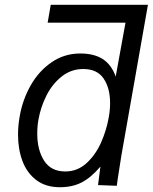

<svg xmlns="http://www.w3.org/2000/svg" viewBox="-20 -775 640 804"><path d="M55.5 -211Q55.5 -248.5 62.5 -288Q74.5 -357.5 108.5 -417.5Q142.5 -477.5 196 -514.2Q249.5 -551 316.5 -551Q373.5 -551 410 -527.8Q446.5 -504.5 464.5 -454.5L505.5 -680H179.5L192.5 -755H599.5L488 -122Q484.5 -103 474 -32.5Q470.5 -7 469 3L390.5 0L400.5 -77.5Q361.5 -31.5 322.2 -11.2Q283 9 231 9Q171.5 9 132.2 -20.8Q93 -50.5 74.2 -100.2Q55.5 -150 55.5 -211ZM435.5 -284Q441 -314.5 441 -343.5Q441 -406 414 -446Q387 -486 328.5 -486Q278 -486 238.5 -454.8Q199 -423.5 174.5 -374.8Q150 -326 141 -274Q136 -247 136 -215Q136 -147 164.8 -102Q193.5 -57 253.5 -57Q304 -57 342 -91.5Q380 -126 403 -177.8Q426 -229.5 435.5 -284Z"/></svg>

Font: JuliaMono Italic
Style: Regular
Weight: 400
Italic angle: -9°
Monospace: yes
Designer: cormullion
Foundry: corm
Version: Version 0.049; ttfautohint (v1.8.4)